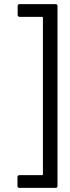

<svg xmlns="http://www.w3.org/2000/svg" viewBox="-20 -794 340 935"><path d="M250 121H75Q65 121 65 111V69Q65 59 75 59H185Q189 59 189 55V-708Q189 -712 185 -712H76Q66 -712 66 -722V-764Q66 -774 76 -774H250Q260 -774 260 -764V111Q260 121 250 121Z"/></svg>

Font: Barlow Semi Condensed
Style: Regular
Weight: 400
Width: 4
Designer: Jeremy Tribby
Foundry: Tribby Type
Version: Version 1.408;December 10, 2018;FontCreator 11.5.0.2430 64-b